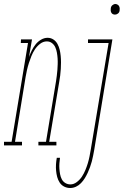

<svg xmlns="http://www.w3.org/2000/svg" viewBox="-87 -727 619 960"><path d="M-67 0V-18H-29L53 -512H17L18 -530H73L58 -442Q64 -459 72 -475Q80 -491 91 -505Q102 -519 118 -528.5Q134 -538 151 -538Q167 -538 180 -529.5Q193 -521 200.5 -507Q208 -493 211.5 -478Q215 -463 216.5 -447Q218 -431 218 -415Q218 -399 217 -382.5Q216 -366 214 -349.5Q212 -333 209 -317L159 -18H195V0H105V-18H143L193 -320Q195 -334 197 -348.5Q199 -363 200 -377.5Q201 -392 201.5 -406.5Q202 -421 201 -435.5Q200 -450 197.5 -464Q195 -478 189.5 -490.5Q184 -503 173 -511.5Q162 -520 147 -520Q129 -520 113.5 -508Q98 -496 87.5 -480Q77 -464 70 -446.5Q63 -429 57.5 -412Q52 -395 48 -377.5Q44 -360 41 -342L-12 -18H23V0ZM488 -654Q482 -654 477 -656.5Q472 -659 469.5 -664Q467 -669 466.5 -674.5Q466 -680 467 -686Q468 -695 475 -701Q482 -707 490 -707Q495 -707 500.5 -704Q506 -701 508.5 -696Q511 -691 511.5 -685.5Q512 -680 511 -674Q510 -665 503 -659.5Q496 -654 488 -654ZM264 213Q248 213 234 206Q220 199 211.5 186Q203 173 199 158Q195 143 193.5 127Q192 111 193 94.5Q194 78 197 62H213Q211 76 210 90Q209 104 210 117.5Q211 131 213.5 144.5Q216 158 222 169.5Q228 181 239.5 188Q251 195 265 195Q282 195 297.5 183Q313 171 323 155.5Q333 140 340 123Q347 106 352 89.5Q357 73 360.5 55.5Q364 38 367 20L456 -512H353V-530H475L384 23Q381 38 378.5 52Q376 66 372 80.5Q368 95 363 109Q358 123 351.5 137Q345 151 337 164Q329 177 318 188.5Q307 200 293 206.5Q279 213 264 213Z"/></svg>

Font: Iosevka Curly Slab ThObl
Style: Regular
Weight: 100
Italic angle: -9°
Monospace: yes
Designer: Belleve Invis
Foundry: Belleve Invis
Version: Version 11.0.0; ttfautohint (v1.8.3)